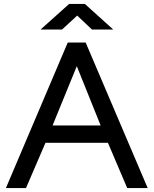

<svg xmlns="http://www.w3.org/2000/svg" viewBox="-20 -955 780 975"><path d="M10 0H112L211 -230H528L626 0H730L415 -739H324ZM247 -318 370 -619 491 -318ZM186 -805H295L372 -876L447 -805H555L411 -935H331Z"/></svg>

Font: Involve Medium
Style: Regular
Weight: 500
Designer: Stefan Peev
Foundry: Context Ltd.
Version: Version 1.001